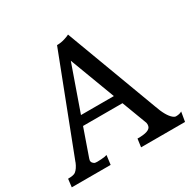

<svg xmlns="http://www.w3.org/2000/svg" viewBox="-170 -934 1096 1099"><g transform="rotate(-30 377.5 -384.0)"><path d="M4.4 -53.2Q41.5 -53.2 54.2 -63Q73.7 -78.1 88.4 -113.3H87.9L332 -747.1Q359.4 -747.1 384.8 -755.4Q410.2 -763.7 416.5 -768.1L642.1 -163.6Q668.5 -86.9 700.2 -61.5Q710 -53.7 718.3 -53.7Q742.7 -53.7 757.3 -63L746.6 0H456.1L463.4 -53.7Q545.9 -52.2 552.7 -85Q555.2 -94.7 552.7 -106.4L490.2 -272H229.5L167 -93.3Q157.7 -70.8 177.7 -57.6Q183.1 -53.7 198 -53.7Q212.9 -53.7 223.6 -54.7Q250 -56.2 262.7 -61L254.9 0H-2ZM467.8 -332 355.5 -630.4 250.5 -332Z"/></g></svg>

Font: HeadlandOne
Style: Regular
Weight: 400
Designer: Gary Lonergan
Foundry: Sorkin Type Co.
Version: Version 1.002